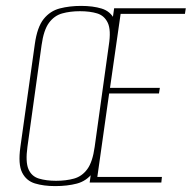

<svg xmlns="http://www.w3.org/2000/svg" viewBox="-20 -619 650 651"><path d="M167 12Q128 12 98.5 3Q69 -6 55 -34Q41 -62 49 -120L98 -469Q106 -527 128 -554.5Q150 -582 183 -590.5Q216 -599 255 -599Q295 -599 324.5 -590Q354 -581 368 -553.5Q382 -526 374 -469L324 -120Q316 -61 294.5 -33Q273 -5 240.5 3.5Q208 12 167 12ZM170 -6Q204 -6 231 -13.5Q258 -21 276 -45.5Q294 -70 301 -121L349 -466Q357 -517 345.5 -541.5Q334 -566 309.5 -573.5Q285 -581 251 -581Q218 -581 191 -573.5Q164 -566 146 -541.5Q128 -517 121 -466L73 -121Q66 -70 76.5 -45.5Q87 -21 112 -13.5Q137 -6 170 -6ZM284 0 367 -591H610L607 -572H389L353 -321H522L519 -302H350L310 -19H529L527 0Z"/></svg>

Font: Alumni Sans Thin
Style: Italic
Weight: 100
Italic angle: -8°
Designer: Robert E. Leuschke
Foundry: Robert E. Leuschke
Version: Version 1.016